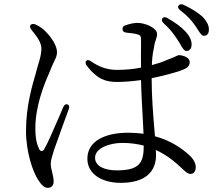

<svg xmlns="http://www.w3.org/2000/svg" viewBox="-20 -850 1040 923"><path d="M832 -661C839 -651 842 -645 847 -637C856 -620 865 -606 875 -605C887 -604 900 -612 901 -633C902 -654 893 -676 871 -699C851 -721 823 -741 785 -763C775 -769 766 -769 761 -762C756 -755 757 -747 767 -738C799 -709 817 -684 832 -661ZM105 -220C105 -119 138 -24 163 14C178 38 193 53 210 53C227 53 238 42 238 22C238 10 235 -3 232 -17C228 -32 224 -48 224 -63C224 -78 230 -98 240 -130L283 -250C293 -278 302 -303 310 -324C315 -336 313 -344 305 -348C297 -351 289 -347 284 -335C278 -322 271 -305 264 -288C238 -228 207 -156 192 -132C185 -120 174 -122 169 -132C158 -154 150 -180 150 -234C150 -338 190 -439 215 -496C224 -520 233 -538 239 -552C249 -572 254 -584 254 -598C254 -643 206 -694 188 -709C173 -721 164 -726 152 -732C142 -736 134 -736 128 -731C122 -726 123 -718 131 -707C161 -670 180 -643 179 -614C179 -592 172 -566 162 -534C159 -524 156 -514 153 -501C136 -442 105 -343 105 -220ZM397 -534C448 -469 487 -456 544 -456C581 -456 620 -460 658 -465C659 -407 663 -343 666 -286C667 -258 669 -230 670 -207C646 -210 622 -212 596 -212C489 -212 400 -174 400 -87C400 -12 472 29 560 29C682 29 730 -27 730 -104C730 -112 730 -120 729 -129C778 -107 817 -76 852 -43C871 -25 882 -14 896 -14C912 -14 921 -27 921 -47C921 -67 908 -88 889 -105C857 -134 805 -173 725 -195L722 -230C716 -301 709 -388 709 -474C767 -486 818 -500 847 -510C878 -521 892 -531 892 -551C892 -575 859 -584 841 -585C837 -585 830 -582 818 -576C809 -572 797 -567 778 -560C764 -553 740 -545 710 -537C711 -567 714 -593 719 -615C722 -638 727 -652 730 -662C733 -670 735 -676 735 -687C735 -715 680 -740 640 -740C623 -740 603 -735 585 -729C573 -726 568 -719 569 -709C570 -699 576 -694 589 -693C609 -691 627 -689 640 -685C655 -681 658 -677 658 -658V-629C658 -600 657 -559 658 -525C624 -518 584 -514 542 -514C492 -514 452 -531 418 -555C408 -562 400 -563 395 -558C390 -553 390 -544 397 -534ZM437 -92C437 -137 505 -163 568 -163C606 -163 641 -158 671 -150C671 -70 653 -31 542 -31C482 -31 437 -51 437 -92ZM847 -800C881 -774 899 -754 915 -731C923 -721 927 -714 931 -707C941 -692 949 -679 959 -678C972 -677 984 -686 984 -705C986 -725 975 -748 952 -771C929 -791 902 -808 864 -826C853 -832 845 -830 839 -824C833 -818 836 -809 847 -800Z"/></svg>

Font: 寒蝉锦书宋
Style: Regular
Weight: 400
Designer: 寒蝉锦书宋{Warren} 思源宋体{Ryoko NISHIZUKA 西塚涼子 (kana & ideographs); Frank Grießhammer (Latin, Greek & Cyrillic); Wenlong ZHANG 
Foundry: Adobe & ChillType
Version: Version 2.000;Glyphs 3.1.1 (3135)